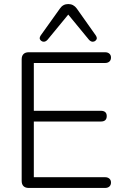

<svg xmlns="http://www.w3.org/2000/svg" viewBox="-20 -928 612 948"><path d="M87 -35V-635Q87 -652 96 -661Q105 -670 122 -670H499Q512 -670 520 -663Q528 -656 528 -644Q528 -631 520 -624Q512 -617 499 -617H147V-381H478Q492 -381 499.5 -374.5Q507 -368 507 -355Q507 -328 478 -328H147V-53H499Q512 -53 520 -46Q528 -39 528 -27Q528 -14 520 -7Q512 0 499 0H122Q105 0 96 -9Q87 -18 87 -35ZM196 -722Q188 -722 182 -727.5Q176 -733 176 -740Q176 -745 181 -753L276 -886Q291 -908 317 -908Q343 -908 359 -886L453 -753Q458 -745 458 -740Q458 -733 452 -727.5Q446 -722 438 -722Q428 -722 419 -732L317 -856L215 -732Q206 -722 196 -722Z"/></svg>

Font: SN Pro Light
Style: Regular
Weight: 300
Designer: Tobias Whetton
Foundry: Supernotes
Version: Version 1.002